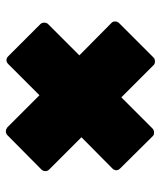

<svg xmlns="http://www.w3.org/2000/svg" viewBox="32 -646 537 640"><g transform="rotate(90 300.0 -325.5)"><path d="M60 -192Q55 -197 55 -205Q55 -213 60 -218L164 -322L57 -428Q51 -433 51 -441Q51 -449 57 -455L171 -569Q176 -574 184 -574Q193 -574 197 -569L304 -462L408 -566Q413 -571 421 -571Q430 -571 434 -566L541 -458Q547 -452 547 -445Q547 -438 541 -432L437 -329L544 -222Q550 -216 550 -209Q550 -201 544 -195L430 -82Q425 -77 417 -77Q411 -77 404 -82L297 -189L193 -85Q187 -79 180 -79Q173 -79 167 -85Z"/></g></svg>

Font: LINE Seed Sans TH App Heavy
Style: Regular
Weight: 900
Designer: Dalton Maag Ltd | Thai characters by Cadson Demak Co.,Ltd.
Foundry: Dalton Maag Ltd
Version: Version 1.003